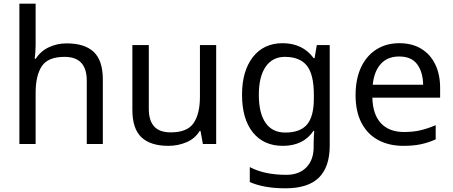

<svg xmlns="http://www.w3.org/2000/svg" viewBox="-20 -780 2455 1040"><path d="M173 -537Q173 -518 171.5 -498Q170 -478 168 -462H174Q200 -503 244.5 -524Q289 -545 341 -545Q439 -545 488 -498.5Q537 -452 537 -349V0H450V-343Q450 -472 330 -472Q240 -472 206.5 -421.5Q173 -371 173 -277V0H85V-760H173Z M1151 -536V0H1079L1066 -71H1062Q1036 -29 990 -9.5Q944 10 892 10Q795 10 746 -36.5Q697 -83 697 -185V-536H786V-191Q786 -127 815 -95Q844 -63 905 -63Q994 -63 1028.5 -113Q1063 -163 1063 -257V-536Z M1511 -546Q1564 -546 1606.5 -526Q1649 -506 1679 -465H1684L1696 -536H1766V9Q1766 124 1707.5 182Q1649 240 1526 240Q1468 240 1419.5 231.5Q1371 223 1333 206V125Q1412 167 1531 167Q1600 167 1639.5 126.5Q1679 86 1679 16V-5Q1679 -17 1680 -39.5Q1681 -62 1682 -71H1678Q1650 -30 1608.5 -10Q1567 10 1512 10Q1408 10 1349.5 -63Q1291 -136 1291 -267Q1291 -395 1349.5 -470.5Q1408 -546 1511 -546ZM1523 -472Q1456 -472 1419 -418.5Q1382 -365 1382 -266Q1382 -167 1418.5 -114.5Q1455 -62 1525 -62Q1606 -62 1643 -105.5Q1680 -149 1680 -246V-267Q1680 -377 1642 -424.5Q1604 -472 1523 -472Z M2143 -546Q2212 -546 2261.5 -516Q2311 -486 2337.5 -431.5Q2364 -377 2364 -304V-251H1997Q1999 -160 2043.5 -112.5Q2088 -65 2168 -65Q2219 -65 2258.5 -74.5Q2298 -84 2340 -102V-25Q2299 -7 2259 1.5Q2219 10 2164 10Q2088 10 2029.5 -21Q1971 -52 1938.5 -113.5Q1906 -175 1906 -264Q1906 -352 1935.5 -415Q1965 -478 2018.5 -512Q2072 -546 2143 -546ZM2142 -474Q2079 -474 2042.5 -433.5Q2006 -393 1999 -321H2272Q2271 -389 2240 -431.5Q2209 -474 2142 -474Z"/></svg>

Font: Noto Sans Javanese
Style: Regular
Weight: 400
Designer: Monotype Design Team
Foundry: Monotype Imaging Inc.
Version: Version 2.004